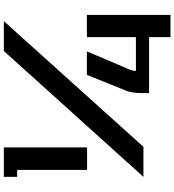

<svg xmlns="http://www.w3.org/2000/svg" viewBox="27 -810 927 1022"><g transform="rotate(-90 491.0 -299.5)"><path d="M60 -743H217V-300H97V-672H60ZM522 -100 603 -301H728L640 -94Q624 -62 624 -40H804V-301H922V-40V30V144H804V30H506V-7Q506 -68 522 -100ZM220 0H60L730 -743H889Z"/></g></svg>

Font: Aneo
Style: Regular
Weight: 400
Designer: Anastasios Pappas
Foundry: Anastasios Pappas
Version: Version 1.000